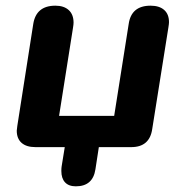

<svg xmlns="http://www.w3.org/2000/svg" viewBox="-20 -518 653 676"><path d="M196 84Q196 74 197 68L208 0H105Q73 0 56 -15Q39 -30 39 -58Q40 -67 41 -75L97 -433Q107 -498 175 -498Q205 -498 222 -482.5Q239 -467 239 -438Q239 -432 237 -420L188 -110H382L433 -433Q442 -498 510 -498Q541 -498 558 -483Q575 -468 575 -440Q575 -434 573 -422L516 -64Q507 0 442 0H328L316 78Q307 138 247 138Q222 138 209 124Q196 110 196 84Z"/></svg>

Font: SN Pro Bold
Style: Bold Italic
Weight: 700
Italic angle: -9°
Designer: Tobias Whetton
Foundry: Supernotes
Version: Version 1.003